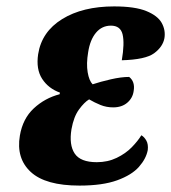

<svg xmlns="http://www.w3.org/2000/svg" viewBox="-20 -569 534 599"><path d="M228 10Q122 10 76 -32.5Q30 -75 42 -146Q51 -199 85.5 -231Q120 -263 166 -275L167 -280Q131 -293 111.5 -323Q92 -353 99 -400Q110 -470 174 -509.5Q238 -549 336 -549Q401 -549 436.5 -534.5Q472 -520 484.5 -497.5Q497 -475 493 -450Q488 -423 461 -403Q434 -383 360 -381Q369 -434 362.5 -461.5Q356 -489 326 -489Q298 -489 279.5 -467Q261 -445 255 -406Q249 -370 253.5 -343.5Q258 -317 269 -306Q293 -314 325.5 -321.5Q358 -329 383 -329Q402 -314 397 -285Q394 -263 377 -248.5Q360 -234 333 -234Q312 -234 293.5 -241.5Q275 -249 258 -259Q243 -250 226.5 -227.5Q210 -205 203 -166Q195 -117 213 -90Q231 -63 282 -63Q316 -63 344 -76.5Q372 -90 391 -109.5Q410 -129 421 -147Q430 -142 436.5 -130.5Q443 -119 441 -101Q436 -74 413.5 -48.5Q391 -23 345.5 -6.5Q300 10 228 10Z"/></svg>

Font: Noto Serif Condensed ExtraBold
Style: Italic
Weight: 800
Width: 3
Italic angle: -12°
Designer: Monotype Design Team
Foundry: Monotype Imaging Inc.
Version: Version 2.014; ttfautohint (v1.8.4.7-5d5b)